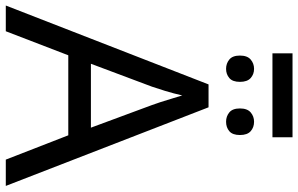

<svg xmlns="http://www.w3.org/2000/svg" viewBox="-208 -846 1054 679"><g transform="rotate(90 319.5 -507.0)"><path d="M466 -1014V-943H169V-1014ZM224 -878Q243 -878 256.5 -866Q270 -854 270 -828Q270 -802 256.5 -790.5Q243 -779 224 -779Q205 -779 191 -790.5Q177 -802 177 -828Q177 -854 191 -866Q205 -878 224 -878ZM411 -878Q431 -878 444.5 -866Q458 -854 458 -828Q458 -802 444.5 -790.5Q431 -779 411 -779Q392 -779 378 -790.5Q364 -802 364 -828Q364 -854 378 -866Q392 -878 411 -878ZM545 0 459 -221H176L91 0H0L279 -717H360L638 0ZM352 -517Q349 -525 342 -546Q335 -567 328.5 -589.5Q322 -612 318 -624Q311 -593 302 -563.5Q293 -534 287 -517L206 -301H432Z"/></g></svg>

Font: Noto Sans Living
Style: Regular
Weight: 400
Designer: Monotype Design Team
Foundry: Monotype Imaging Inc.
Version: Version 2.013; ttfautohint (v1.8.4.7-5d5b)